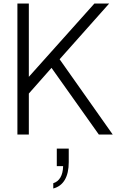

<svg xmlns="http://www.w3.org/2000/svg" viewBox="-20 -765 663 1092"><path d="M79 -745H144V-328L517 -745H601L319 -428L621 0H542L273 -379L144 -233V0H79ZM339 180H303V80H371V157Q371 220 348.5 258Q326 296 283 307V277Q309 269 323.5 244.5Q338 220 339 180Z"/></svg>

Font: BLUETTI 2.0 Extralight
Style: Roman
Weight: 200
Designer: Stijn de Vries
Foundry: tokotype
Version: Version 2.005;October 31, 2023;FontCreator 14.0.0.2814 64-bi